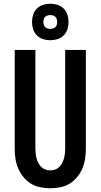

<svg xmlns="http://www.w3.org/2000/svg" viewBox="-20 -1003 540 1031"><path d="M250 8Q223 8 196 2.5Q169 -3 146 -17Q123 -31 105.5 -52.5Q88 -74 77.5 -99Q67 -124 63 -151Q59 -178 59 -205V-735H170V-205Q170 -192 171.5 -178.5Q173 -165 176.5 -152.5Q180 -140 186 -128Q192 -116 201.5 -106.5Q211 -97 224 -92.5Q237 -88 250 -88Q263 -88 276 -92.5Q289 -97 298.5 -106.5Q308 -116 314 -128Q320 -140 323.5 -152.5Q327 -165 328.5 -178.5Q330 -192 330 -205V-735H441V-205Q441 -178 437 -151Q433 -124 422.5 -99Q412 -74 394.5 -52.5Q377 -31 354 -17Q331 -3 304 2.5Q277 8 250 8ZM250 -787Q230 -787 211 -793Q192 -799 178 -813Q164 -827 158 -846Q152 -865 152 -885Q152 -905 158 -924Q164 -943 178 -957Q192 -971 211 -977Q230 -983 250 -983Q270 -983 289 -977Q308 -971 322 -957Q336 -943 342 -924Q348 -905 348 -885Q348 -865 342 -846Q336 -827 322 -813Q308 -799 289 -793Q270 -787 250 -787ZM250 -848Q257 -848 264.5 -850Q272 -852 277.5 -857.5Q283 -863 285 -870.5Q287 -878 287 -885Q287 -892 285 -899.5Q283 -907 277.5 -912.5Q272 -918 264.5 -920Q257 -922 250 -922Q243 -922 235.5 -920Q228 -918 222.5 -912.5Q217 -907 215 -899.5Q213 -892 213 -885Q213 -878 215 -870.5Q217 -863 222.5 -857.5Q228 -852 235.5 -850Q243 -848 250 -848Z"/></svg>

Font: Iosevka Term
Style: Bold
Weight: 700
Monospace: yes
Designer: Belleve Invis
Foundry: Belleve Invis
Version: Version 30.0.1